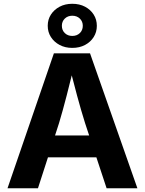

<svg xmlns="http://www.w3.org/2000/svg" viewBox="-20 -1015 781 1035"><path d="M20.5 0 270.5 -727.5H465.3L720.7 0H554.7L438.5 -351.6Q417 -419.9 395.5 -499.5Q374 -579.1 349.6 -674.3H383.3Q359.9 -579.1 339.1 -498.8Q318.4 -418.5 298.3 -351.6L184.6 0ZM177.2 -167V-284.7H564V-167ZM369.6 -756.8Q331.1 -756.8 301.3 -772.7Q271.5 -788.6 254.4 -815.4Q237.3 -842.3 237.3 -876Q237.3 -909.7 254.4 -936.3Q271.5 -962.9 301.3 -978.8Q331.1 -994.6 369.6 -994.6Q408.7 -994.6 438.5 -978.8Q468.3 -962.9 485.1 -936.3Q502 -909.7 502 -875.5Q502 -842.3 485.1 -815.4Q468.3 -788.6 438.5 -772.7Q408.7 -756.8 369.6 -756.8ZM369.6 -821.3Q394.5 -821.3 410.4 -836.7Q426.3 -852.1 426.3 -876Q426.3 -899.4 410.4 -914.8Q394.5 -930.2 369.6 -930.2Q345.2 -930.2 329.3 -914.8Q313.5 -899.4 313.5 -876Q313.5 -852.1 329.3 -836.7Q345.2 -821.3 369.6 -821.3Z"/></svg>

Font: Inter 17pt
Style: Bold
Weight: 700
Version: Version 4.001;git-66647c0bb